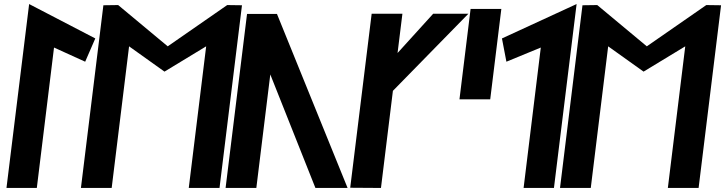

<svg xmlns="http://www.w3.org/2000/svg" viewBox="-20 -929 3584 949"><path d="M162 0 247 -694 401 -624 451 -739 124 -909 12 0Z M913 0H1065L1176 -903L1103 -904L809 -700L564 -904L491 -903L380 0H532L618 -700L793 -575L999 -700Z M1201 -860 1095 0H1247L1316 -561L1539 0H1698L1349 -860Z M1863 0 1922 -480 2295 -861H2121L1945 -667L1969 -861H1817L1711 -1Z M2403 -438 2458 -885H2306L2251 -438Z M2830 -909 2461 -739 2483 -624 2653 -694 2568 0H2718Z M3281 0H3433L3544 -903L3471 -904L3177 -700L2932 -904L2859 -903L2748 0H2900L2986 -700L3161 -575L3367 -700Z"/></svg>

Font: Ny Stormning
Style: SvKr
Weight: 900
Designer: Robert Jablonski, Mew Too
Foundry: Cannot Into Space Fonts
Version: Version 0.90